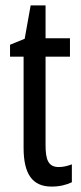

<svg xmlns="http://www.w3.org/2000/svg" viewBox="-20 -678 299 708"><path d="M197 -62C158 -62 148 -89 148 -143V-469H238V-537H148V-658H93L71 -535L17 -513V-469H67V-133C67 -37 99 10 170 10C200 10 224 4 245 -6V-72C229 -66 213 -62 197 -62Z"/></svg>

Font: Noto Sans Gurmukhi UI ExtraCondensed
Style: Regular
Weight: 400
Width: 2
Designer: Jelle Bosma - Monotype Design Team
Foundry: Monotype Imaging Inc.
Version: Version 2.004